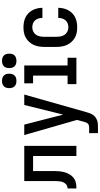

<svg xmlns="http://www.w3.org/2000/svg" viewBox="439 -1221 997 1915"><g transform="rotate(-90 937.5 -263.5)"><path d="M15 0V-88Q30 -88 43 -94Q56 -100 65 -111.5Q74 -123 79 -136.5Q84 -150 86 -164.5Q88 -179 88.5 -193.5Q89 -208 89 -223Q89 -225 89 -227.5Q89 -230 89 -232Q89 -239 89 -246.5Q89 -254 89 -261V-520H440V0H339V-432H189V-259Q189 -237 189 -214Q189 -191 186.5 -168.5Q184 -146 178.5 -124Q173 -102 163 -81.5Q153 -61 138 -44Q123 -27 103 -16.5Q83 -6 60.5 -3Q38 0 15 0Z M567 215V127H623Q633 127 643.5 124.5Q654 122 661.5 114.5Q669 107 673 97Q677 87 680 77Q680 77 680 77Q680 77 680 77L699 6L548 -520H652L752 -132L848 -520H952L776 101Q771 118 765 134.5Q759 151 749 165.5Q739 180 724.5 190.5Q710 201 693 207Q676 213 658.5 214Q641 215 623 215Z M1056 0V-88H1141V-432H1064V-520H1242V-88H1319V0ZM1288 -598Q1273 -598 1259 -602Q1245 -606 1234.5 -616.5Q1224 -627 1220 -641Q1216 -655 1216 -670Q1216 -685 1220 -699Q1224 -713 1234.5 -723.5Q1245 -734 1259 -738Q1273 -742 1288 -742Q1303 -742 1317 -738Q1331 -734 1341.5 -723.5Q1352 -713 1356 -699Q1360 -685 1360 -670Q1360 -655 1356 -641Q1352 -627 1341.5 -616.5Q1331 -606 1317 -602Q1303 -598 1288 -598ZM1088 -598Q1073 -598 1059 -602Q1045 -606 1034.5 -616.5Q1024 -627 1020 -641Q1016 -655 1016 -670Q1016 -685 1020 -699Q1024 -713 1034.5 -723.5Q1045 -734 1059 -738Q1073 -742 1088 -742Q1103 -742 1117 -738Q1131 -734 1141.5 -723.5Q1152 -713 1156 -699Q1160 -685 1160 -670Q1160 -655 1156 -641Q1152 -627 1141.5 -616.5Q1131 -606 1117 -602Q1103 -598 1088 -598Z M1622 8Q1595 8 1568.5 3Q1542 -2 1518.5 -15.5Q1495 -29 1476.5 -49.5Q1458 -70 1447 -94.5Q1436 -119 1431.5 -146Q1427 -173 1427 -200V-320Q1427 -347 1431.5 -374Q1436 -401 1447 -425.5Q1458 -450 1476.5 -470.5Q1495 -491 1518.5 -504.5Q1542 -518 1568.5 -523Q1595 -528 1622 -528Q1648 -528 1673 -523.5Q1698 -519 1721 -508Q1744 -497 1762.5 -479Q1781 -461 1793 -438.5Q1805 -416 1811 -391Q1817 -366 1817 -341Q1817 -341 1817 -340.5Q1817 -340 1817 -339H1716Q1716 -339 1716 -339.5Q1716 -340 1716 -340Q1716 -360 1710.5 -378.5Q1705 -397 1692 -412Q1679 -427 1660.5 -433.5Q1642 -440 1622 -440Q1601 -440 1581 -430.5Q1561 -421 1548.5 -403Q1536 -385 1532 -363.5Q1528 -342 1528 -320V-200Q1528 -178 1532 -156.5Q1536 -135 1548.5 -117Q1561 -99 1581 -89.5Q1601 -80 1622 -80Q1642 -80 1660.5 -86.5Q1679 -93 1692 -108Q1705 -123 1710.5 -141.5Q1716 -160 1716 -180Q1716 -180 1716 -180.5Q1716 -181 1716 -181H1817Q1817 -180 1817 -179.5Q1817 -179 1817 -179Q1817 -154 1811 -129Q1805 -104 1793 -81.5Q1781 -59 1762.5 -41Q1744 -23 1721 -12Q1698 -1 1673 3.5Q1648 8 1622 8Z"/></g></svg>

Font: Zed Sans Semibold
Style: Regular
Weight: 600
Designer: Belleve Invis
Foundry: Belleve Invis
Version: Version 1.0.0; ttfautohint (v1.8.4)